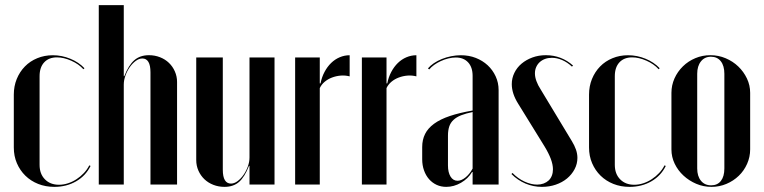

<svg xmlns="http://www.w3.org/2000/svg" viewBox="-20 -719 2976 748"><path d="M33.8 -350.5V-144.5Q33.8 -111 45.8 -83.1Q57.8 -55.2 78.8 -34.6Q99.8 -14 128.6 -2.5Q157.5 9 191.8 9Q239.2 9 276.6 -12.6Q314 -34.2 332.8 -72.5L327.8 -74.8Q320 -59 307 -45.1Q294 -31.2 278.1 -20.9Q262.2 -10.5 244.8 -4.9Q227.2 0.8 209.8 0.8Q175.8 0.8 155 -20.4Q134.2 -41.5 134.2 -76.8V-422.2Q134.2 -456.8 152.2 -476.1Q170.2 -495.5 201.8 -495.5Q228.2 -495.5 257.5 -482.5Q286.8 -469.5 305 -449.2L309 -453.2Q286.8 -476.8 253.9 -490.2Q221 -503.8 185.8 -503.8Q153 -503.8 125.1 -492.2Q97.2 -480.8 77 -460.1Q56.8 -439.5 45.2 -411.2Q33.8 -383 33.8 -350.5Z M464.2 -422 462.2 -422.2V-452.2V-699H364.8V0H462.2V-389.5Q462.2 -407 468.8 -424.9Q475.2 -442.8 485.6 -457.5Q496 -472.2 508.9 -481.8Q521.8 -491.2 534.5 -491.2Q550 -491.2 558.1 -477.9Q566.2 -464.5 566.2 -437.2V0H669.8V-399.8Q669.8 -421.5 661.2 -440.8Q652.8 -460 638.1 -474.1Q623.5 -488.2 603.2 -496.1Q583 -504 560.2 -504Q525.8 -504 503.4 -484.6Q481 -465.2 464.2 -422Z M950 -72.8H952V-42.8V0H1049.5V-495H952V-105.5Q952 -88 945.5 -70.1Q939 -52.2 928.6 -37.5Q918.2 -22.8 905.4 -13.2Q892.5 -3.8 879.8 -3.8Q864.2 -3.8 856.1 -17.1Q848 -30.5 848 -57.8V-495H744.5V-95.2Q744.5 -73.5 753 -54.2Q761.5 -35 776.2 -20.9Q791 -6.8 811.2 1.1Q831.5 9 854.5 9Q889.2 9 911.2 -10.2Q933.2 -29.5 950 -72.8Z M1225.8 -495V-424.2V-394.2H1228.8Q1233.5 -418.5 1244.4 -438.9Q1255.2 -459.2 1270 -473.6Q1284.8 -488 1303.4 -495.9Q1322 -503.8 1342.2 -503.8V-421.5Q1324.5 -426 1307 -424.5Q1289.5 -423 1273.4 -416.9Q1257.2 -410.8 1244.9 -400.4Q1232.5 -390 1225.8 -375.8V0H1129.8V-495Z M1485.8 -495V-424.2V-394.2H1488.8Q1493.5 -418.5 1504.4 -438.9Q1515.2 -459.2 1530 -473.6Q1544.8 -488 1563.4 -495.9Q1582 -503.8 1602.2 -503.8V-421.5Q1584.5 -426 1567 -424.5Q1549.5 -423 1533.4 -416.9Q1517.2 -410.8 1504.9 -400.4Q1492.5 -390 1485.8 -375.8V0H1389.8V-495Z M1624.8 -98.5Q1624.8 -75.2 1631.9 -55.2Q1639 -35.2 1651.5 -21Q1664 -6.8 1681 1.1Q1698 9 1718.5 9Q1748.2 9 1775.9 -6.9Q1803.5 -22.8 1819.2 -49H1821.2V-27.5V0H1922.5V-368Q1922.5 -396.8 1911 -421.6Q1899.5 -446.5 1879.8 -464.8Q1860 -483 1833.5 -493.4Q1807 -503.8 1775.5 -503.8Q1757 -503.8 1737.9 -500Q1718.8 -496.2 1701.5 -489.2Q1684.2 -482.2 1670.2 -472.8Q1656.2 -463.2 1647.2 -452.5L1652.2 -448.5Q1659.5 -457.5 1671.2 -466Q1683 -474.5 1697.4 -481.1Q1711.8 -487.8 1727 -491.4Q1742.2 -495 1755.5 -495Q1786 -495 1803.6 -476.1Q1821.2 -457.2 1821.2 -423.5V-288.5Q1769.5 -279.5 1732.4 -267Q1695.2 -254.5 1671.2 -237Q1647.2 -219.5 1636 -197Q1624.8 -174.5 1624.8 -146.2ZM1762.5 -14.8Q1745.2 -14.8 1735.2 -31.1Q1725.2 -47.5 1725.2 -74.5V-190.5Q1725.2 -211.2 1730.2 -226.2Q1735.2 -241.2 1746.9 -252Q1758.5 -262.8 1776.8 -270Q1795 -277.2 1821.2 -282.5V-62.2Q1809.2 -40.2 1793.2 -27.5Q1777.2 -14.8 1762.5 -14.8Z M2212.5 -463.5Q2190.8 -483.2 2163.9 -493.6Q2137 -504 2106.5 -504Q2078.5 -504 2054.2 -495.1Q2030 -486.2 2012 -471.1Q1994 -456 1983.9 -435.2Q1973.8 -414.5 1973.8 -391.2Q1973.8 -373 1980 -353.9Q1986.2 -334.8 1998.8 -314.8L2101.5 -148.5Q2117.5 -122.2 2125.9 -99.9Q2134.2 -77.5 2134.2 -59.5Q2134.2 -46 2129.9 -34.8Q2125.5 -23.5 2117.5 -16Q2109.5 -8.5 2097.9 -4.1Q2086.2 0.2 2072.8 0.2Q2049 0.2 2023.1 -11.8Q1997.2 -23.8 1976.5 -45.2L1972.5 -41Q1996.5 -17 2026.9 -4Q2057.2 9 2091.2 9Q2120 9 2145.1 0.4Q2170.2 -8.2 2188.9 -23.6Q2207.5 -39 2218.5 -59.8Q2229.5 -80.5 2229.5 -104Q2229.5 -120 2223.8 -136.4Q2218 -152.8 2207.5 -169.8L2087 -369.5Q2075.5 -387.2 2069.8 -403.1Q2064 -419 2064 -433.2Q2064 -446.5 2068.9 -457.6Q2073.8 -468.8 2082.6 -476.9Q2091.5 -485 2103.5 -489.4Q2115.5 -493.8 2130.2 -493.8Q2150 -493.8 2170.4 -484.9Q2190.8 -476 2208.2 -459.5Z M2274.8 -350.5V-144.5Q2274.8 -111 2286.8 -83.1Q2298.8 -55.2 2319.8 -34.6Q2340.8 -14 2369.6 -2.5Q2398.5 9 2432.8 9Q2480.2 9 2517.6 -12.6Q2555 -34.2 2573.8 -72.5L2568.8 -74.8Q2561 -59 2548 -45.1Q2535 -31.2 2519.1 -20.9Q2503.2 -10.5 2485.8 -4.9Q2468.2 0.8 2450.8 0.8Q2416.8 0.8 2396 -20.4Q2375.2 -41.5 2375.2 -76.8V-422.2Q2375.2 -456.8 2393.2 -476.1Q2411.2 -495.5 2442.8 -495.5Q2469.2 -495.5 2498.5 -482.5Q2527.8 -469.5 2546 -449.2L2550 -453.2Q2527.8 -476.8 2494.9 -490.2Q2462 -503.8 2426.8 -503.8Q2394 -503.8 2366.1 -492.2Q2338.2 -480.8 2318 -460.1Q2297.8 -439.5 2286.2 -411.2Q2274.8 -383 2274.8 -350.5Z M2747.8 -504Q2778.8 -504 2807 -492.1Q2835.3 -480.1 2856.3 -459.9Q2877.2 -439.8 2889.9 -413.3Q2902.5 -386.9 2902.5 -357.2V-137Q2902.5 -107.5 2890.6 -80.7Q2878.7 -53.9 2858.1 -34.1Q2837.5 -14.2 2810 -2.6Q2782.5 9 2752 9Q2720.2 9 2692.3 -3Q2664.3 -15 2642.8 -34.9Q2621.2 -54.8 2608.5 -81.1Q2595.8 -107.4 2595.8 -137V-357.2Q2595.8 -386.7 2607.7 -413.5Q2619.7 -440.2 2640.5 -460.5Q2661.2 -480.8 2688.9 -492.4Q2716.5 -504 2747.8 -504ZM2749.8 -498Q2725.2 -498 2710.8 -479.9Q2696.2 -461.8 2696.2 -431.5V-62.8Q2696.2 -32.5 2710.8 -14.8Q2725.3 3 2750.5 3Q2775 3 2788.5 -14.2Q2802 -31.5 2802 -62.8V-431.5Q2802 -462.8 2788.1 -480.4Q2774.2 -498 2749.8 -498Z"/></svg>

Font: Moniqa Black
Style: Regular
Weight: 900
Designer: Rajesh Rajput
Foundry: Rajesh Rajput
Version: Version 1.000